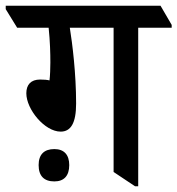

<svg xmlns="http://www.w3.org/2000/svg" viewBox="-64 -644 620 671"><path d="M148 -184C183 -184 202 -213 202 -282C202 -387 189 -491 180 -547H333V-43L408 7H419V-547H536V-557L497 -624H-44V-612L-4 -547H106C111 -498 112 -459 112 -425C112 -406 111 -378 109 -363C101 -365 90 -366 76 -366C44 -366 28 -348 28 -318C28 -262 92 -184 148 -184ZM126 -10C160 -10 178 -30 178 -67C178 -103 160 -123 126 -123C90 -123 71 -104 71 -67C71 -29 90 -10 126 -10Z"/></svg>

Font: Noto Serif Devanagari SemiCondensed Medium
Style: Regular
Weight: 500
Width: 4
Designer: Universal Thirst, Indian Type Foundry and the Monotype Design Team
Foundry: Monotype Imaging Inc.
Version: Version 2.004